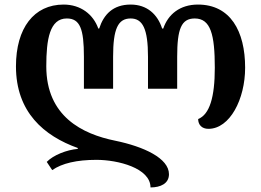

<svg xmlns="http://www.w3.org/2000/svg" viewBox="-20 -569 1146 842"><path d="M848 -549C769 -549 717 -506 696 -444H691C671 -506 625 -549 553 -549C476 -549 435 -506 415 -444H411C389 -506 334 -549 259 -549C129 -549 50 -446 50 -278C50 -77 173 27 321 80V84C273 88 214 111 185 141L209 177C252 147 317 132 403 132C497 132 640 168 640 253C684 253 721 236 721 195C721 125 611 74 485 48C342 19 183 -58 183 -278C183 -397 198 -488 273 -488C331 -488 348 -442 348 -320V-180H476V-320C476 -442 497 -488 553 -488C606 -488 629 -442 629 -320V-180H757V-320C757 -442 775 -488 834 -488C904 -488 922 -417 922 -272C922 -142 899 -67 849 -47C849 -22 865 -4 894 -4C988 -4 1055 -134 1055 -272C1055 -433 990 -549 848 -549Z"/></svg>

Font: Noto Serif Georgian SemiBold
Style: Regular
Weight: 600
Designer: Monotype Design Team, Akaki Razmadze
Foundry: Google LLC
Version: Version 2.003